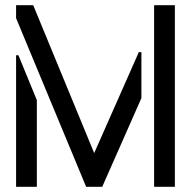

<svg xmlns="http://www.w3.org/2000/svg" viewBox="-20 -720 736 740"><path d="M312 0 42 -650V-700H108L343 -130L515 -519H525V-342L374 0ZM42 0V-507H51L122 -334V0ZM574 0V-700H654V0Z"/></svg>

Font: Stick No Bills
Style: Regular
Weight: 400
Version: Version 2.000